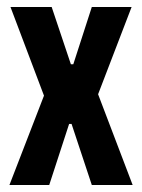

<svg xmlns="http://www.w3.org/2000/svg" viewBox="-20 -530 407 550"><path d="M106 -256 10 -510H128L183 -346H190L243 -510H357L261 -260L360 0H243L185 -175H178L121 0H7Z"/></svg>

Font: Saira ExtraCondensed
Style: Bold
Weight: 700
Width: 2
Designer: Hector Gatti with collaboration of the Omnibus-Type team
Foundry: Omnibus-Type
Version: Version 0.072; ttfautohint (v1.8)